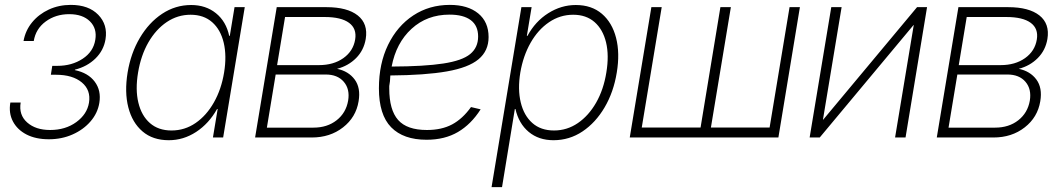

<svg xmlns="http://www.w3.org/2000/svg" viewBox="-20 -565 4350 789"><path d="M180.7 7.3Q127 7.3 89.1 -12.2Q51.3 -31.7 33.2 -65.9Q15.1 -100.1 22.5 -143.6H64.9Q56.6 -92.8 91.6 -61.8Q126.5 -30.8 186 -30.8Q249 -30.8 293.5 -63.2Q337.9 -95.7 345.7 -143.1Q354 -194.8 316.2 -226.3Q278.3 -257.8 210 -257.8H189L194.8 -294.4H215.8Q275.4 -294.4 319.6 -323.5Q363.8 -352.5 371.6 -401.4Q379.4 -447.8 349.6 -477.3Q319.8 -506.8 264.6 -506.8Q209 -506.8 168 -476.8Q127 -446.8 118.7 -396.5H76.7Q84.5 -439.9 112.1 -473.4Q139.6 -506.8 180.9 -525.9Q222.2 -544.9 271 -544.9Q344.2 -544.9 383.8 -504.2Q423.3 -463.4 413.6 -403.8Q406.2 -357.9 372.3 -324.7Q338.4 -291.5 288.1 -278.8L287.6 -276.9Q342.3 -265.6 369.4 -229.2Q396.5 -192.9 388.2 -142.1Q381.3 -100.1 352.1 -66.2Q322.8 -32.2 278.3 -12.5Q233.9 7.3 180.7 7.3Z M673.8 11.2Q607.9 11.2 565.7 -24.9Q523.4 -61 507.3 -123.8Q491.2 -186.5 504.4 -267.1Q517.6 -346.7 554.7 -409.4Q591.8 -472.2 646.2 -508.3Q700.7 -544.4 765.6 -544.4Q825.7 -544.4 867.4 -510.7Q909.2 -477.1 921.9 -417.5H924.3L943.8 -535.6H985.8L897 0H855L874.5 -117.2H872.1Q838.4 -57.1 786.1 -22.9Q733.9 11.2 673.8 11.2ZM684.6 -28.8Q739.3 -28.8 783.9 -59.6Q828.6 -90.3 859.1 -144.3Q889.6 -198.2 900.9 -267.1Q912.1 -335.4 899.4 -389.2Q886.7 -442.9 852.1 -473.6Q817.4 -504.4 763.2 -504.4Q710 -504.4 665.3 -474.4Q620.6 -444.3 589.8 -390.9Q559.1 -337.4 547.4 -267.1Q535.6 -196.8 548.6 -143.1Q561.5 -89.4 596.2 -59.1Q630.9 -28.8 684.6 -28.8Z M1028.3 0 1117.2 -535.6H1321.3Q1407.2 -535.6 1450.2 -501.5Q1493.2 -467.3 1482.9 -404.8Q1475.1 -358.4 1443.4 -326.4Q1411.6 -294.4 1365.2 -282.2Q1412.1 -272.5 1437.5 -238.3Q1462.9 -204.1 1453.6 -148.9Q1442.9 -83 1389.6 -41.5Q1336.4 0 1261.2 0ZM1076.7 -40.5H1268.1Q1324.7 -40.5 1363.3 -70.8Q1401.9 -101.1 1410.6 -151.4Q1418.5 -198.7 1392.8 -228.8Q1367.2 -258.8 1318.4 -258.8H1112.8ZM1118.7 -297.4H1290.5Q1350.6 -297.4 1391.1 -326.2Q1431.6 -355 1439.5 -402.8Q1446.8 -447.3 1414.3 -471.2Q1381.8 -495.1 1314.5 -495.1H1151.4Z M1732.9 9.3Q1637.7 9.3 1587.4 -42Q1537.1 -93.3 1537.1 -202.1Q1537.1 -303.2 1574.7 -380.6Q1612.3 -458 1678.2 -501.5Q1744.1 -544.9 1828.6 -544.9Q1902.3 -544.9 1945.1 -510Q1987.8 -475.1 1987.8 -412.6Q1987.8 -356 1946.5 -321.5Q1905.3 -287.1 1816.2 -271.5Q1727.1 -255.9 1584 -254.9Q1583 -243.2 1582.5 -231Q1580.1 -215.8 1579.6 -211.4Q1579.1 -207 1579.6 -204.1Q1579.6 -202.6 1579.6 -201.2Q1579.6 -113.3 1616 -72Q1652.3 -30.8 1734.4 -30.8Q1794.9 -30.8 1837.9 -53.7Q1880.9 -76.7 1915.5 -125L1955.1 -115.7Q1916 -54.2 1861.8 -22.5Q1807.6 9.3 1732.9 9.3ZM1589.4 -291.5Q1724.1 -292 1801.8 -304Q1879.4 -315.9 1912.1 -342.8Q1944.8 -369.6 1944.8 -415Q1944.8 -459.5 1914.6 -482.2Q1884.3 -504.9 1827.1 -504.9Q1734.9 -504.9 1671.4 -446.8Q1607.9 -388.7 1589.4 -291.5Z M2000 204.1 2122.6 -535.6H2164.6L2145 -417.5H2147.5Q2179.7 -477.1 2232.9 -510.7Q2286.1 -544.4 2346.2 -544.4Q2411.1 -544.4 2453.4 -508.3Q2495.6 -472.2 2511.7 -409.4Q2527.8 -346.7 2514.6 -267.1Q2501.5 -186.5 2464.6 -123.8Q2427.7 -61 2373.8 -24.9Q2319.8 11.2 2254.4 11.2Q2193.8 11.2 2152.8 -22.9Q2111.8 -57.1 2098.1 -117.2H2095.7L2043 204.1ZM2256.8 -28.8Q2310.1 -28.8 2354.5 -59.1Q2398.9 -89.4 2429.7 -143.1Q2460.4 -196.8 2471.7 -267.1Q2483.4 -337.4 2470.5 -390.9Q2457.5 -444.3 2423.1 -474.4Q2388.7 -504.4 2335.4 -504.4Q2281.2 -504.4 2236.1 -473.6Q2190.9 -442.9 2160.4 -389.2Q2129.9 -335.4 2118.2 -267.1Q2106.9 -198.2 2119.9 -144.3Q2132.8 -90.3 2167.5 -59.6Q2202.1 -28.8 2256.8 -28.8Z M2656.7 -535.6H2699.2L2617.2 -41H2858.9L2940.4 -535.6H2983.4L2901.4 -41H3142.6L3224.6 -535.6H3267.1L3178.7 0H2567.9Z M3701.2 0H3658.2L3734.9 -461.9H3733.9L3348.6 0H3307.1L3396 -535.6H3438.5L3361.8 -73.2H3362.8L3748.5 -535.6H3789.6Z M3829.6 0 3918.5 -535.6H4122.6Q4208.5 -535.6 4251.5 -501.5Q4294.4 -467.3 4284.2 -404.8Q4276.4 -358.4 4244.6 -326.4Q4212.9 -294.4 4166.5 -282.2Q4213.4 -272.5 4238.8 -238.3Q4264.2 -204.1 4254.9 -148.9Q4244.1 -83 4190.9 -41.5Q4137.7 0 4062.5 0ZM3877.9 -40.5H4069.3Q4126 -40.5 4164.6 -70.8Q4203.1 -101.1 4211.9 -151.4Q4219.7 -198.7 4194.1 -228.8Q4168.5 -258.8 4119.6 -258.8H3914.1ZM3919.9 -297.4H4091.8Q4151.9 -297.4 4192.4 -326.2Q4232.9 -355 4240.7 -402.8Q4248 -447.3 4215.6 -471.2Q4183.1 -495.1 4115.7 -495.1H3952.6Z"/></svg>

Font: Inter Display Extra Light
Style: Italic
Weight: 200
Italic angle: -9.39999°
Designer: Rasmus Andersson
Foundry: rsms
Version: Version 4.000;git-4fc901f